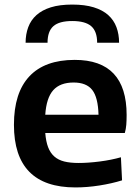

<svg xmlns="http://www.w3.org/2000/svg" viewBox="-20 -811 614 840"><path d="M92 -624Q92 -661 103.5 -692Q115 -723 139.5 -745Q164 -767 202.5 -779Q241 -791 296 -791Q351 -791 390 -779Q429 -767 453.5 -745Q478 -723 489.5 -692Q501 -661 501 -624H405Q405 -674 379 -696.5Q353 -719 296 -719Q239 -719 213.5 -696.5Q188 -674 188 -624ZM310 9Q41 9 41 -265Q41 -405 108.5 -477Q176 -549 307 -549Q534 -549 534 -308Q534 -284 532.5 -265Q531 -246 526 -229H178Q181 -192 190.5 -167Q200 -142 217.5 -126.5Q235 -111 261 -104.5Q287 -98 324 -98Q366 -98 416.5 -104.5Q467 -111 509 -123L514 -22Q469 -8 415 0.5Q361 9 310 9ZM302 -450Q243 -450 213 -416.5Q183 -383 178 -309H411Q409 -385 383.5 -417.5Q358 -450 302 -450Z"/></svg>

Font: Encode Sans Normal
Style: SemiBold
Weight: 600
Designer: Pablo Impallari, Andres Torresi
Foundry: Pablo Impallari, Andres Torresi
Version: Version 1.000; ttfautohint (v1.00) -l 8 -r 50 -G 200 -x 14 -